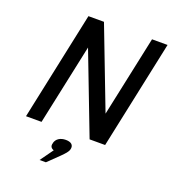

<svg xmlns="http://www.w3.org/2000/svg" viewBox="-156 -787 998 1115"><g transform="rotate(20 343.5 -229.0)"><path d="M198 -670 56 0H152L258 -498L449 0H545L687 -670H591L485 -172L294 -670ZM217 212H256L325 145C346 124 361 108 364 94L365 92C371 66 356 50 321 50C287 50 263 66 256 92V94C250 112 257 125 275 131Z"/></g></svg>

Font: LT Wave Mono Medium
Style: Italic
Weight: 500
Designer: Daniel Lyons
Version: Version 2.5 (Glyphs App)